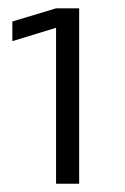

<svg xmlns="http://www.w3.org/2000/svg" viewBox="-20 -691 301 463"><path d="M115.2 -248V-624L9.8 -591.8V-639.2L115.2 -670.9H170.9V-248Z"/></svg>

Font: Syncopate
Style: Regular
Weight: 300
Width: 7
Designer: Astigmatic (AOETI)
Foundry: Astigmatic (AOETI)
Version: Version 001.000